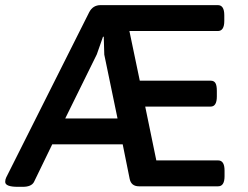

<svg xmlns="http://www.w3.org/2000/svg" viewBox="-26 -720 960 742"><path d="M815.9 -700.2Q840.8 -700.2 840.8 -661.1V-639.2Q840.8 -600.1 815.9 -600.1H474.1L514.2 -408.2H788.1Q800.8 -408.2 806.4 -399.2Q812 -390.1 812 -369.1V-347.2Q812 -308.1 788.1 -308.1H535.2L578.1 -100.1H816.9Q841.8 -100.1 841.8 -61V-39.1Q841.8 0 816.9 0H511.2Q481 0 475.1 -28.8L448.2 -162.1H175.8L105 -16.1Q94.7 2 62 2H43Q-5.9 2 -5.9 -17.1Q-5.9 -26.4 -2 -34.2L318.8 -672.9Q333 -700.2 362.8 -700.2ZM375 -578.1H372.1L348.1 -509.8L226.1 -262.2H428.2L377 -508.8Z"/></svg>

Font: Asap Symbol
Style: Regular
Weight: 900
Designer: Tania Quindós, Elena González Miranda, Marcela Romero, Pablo Cosgaya
Foundry: Omnibus-Type
Version: Version 1.000;PS 001.000;hotconv 1.0.70;makeotf.lib2.5.58329